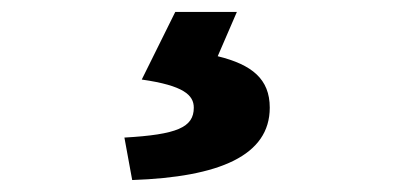

<svg xmlns="http://www.w3.org/2000/svg" viewBox="-20 -25 677 321"><path d="M201 276C347 271 431 235 431 155C431 107 401 83 344 69L376 -5H273L217 108C287 118 304 134 304 155C304 188 276 200 188 205Z"/></svg>

Font: Noto Sans Korean Black
Style: Bold
Weight: 900
Designer: Ryoko NISHIZUKA (kana & ideographs); Paul D. Hunt (Latin, Greek & Cyrillic); Wenlong ZHANG (bopomofo); Sandoll Communica
Foundry: Adobe Systems Incorporated
Version: Version 1.000;PS 1;hotconv 1.0.78;makeotf.lib2.5.61930